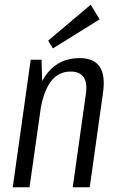

<svg xmlns="http://www.w3.org/2000/svg" viewBox="-20 -793 505 813"><path d="M343 -391Q351 -441 334.5 -465.5Q318 -490 279 -490Q226 -490 194 -446Q162 -402 149 -314L109 -248L117 -306Q133 -427 183.5 -487Q234 -547 317 -547Q377 -547 402 -510.5Q427 -474 416 -399L360 0H288ZM110 -540H156L160 -387L105 0H34ZM402 -711 204 -588 184 -621 364 -773Z"/></svg>

Font: Pathway Extreme Condensed Light
Style: Italic
Weight: 300
Width: 3
Italic angle: -8°
Version: Version 1.001;gftools[0.9.26]